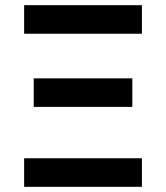

<svg xmlns="http://www.w3.org/2000/svg" viewBox="-20 -720 640 740"><path d="M73 0H527V-110H73ZM110 -308H490V-418H110ZM73 -590H527V-700H73Z"/></svg>

Font: CommitMonoV143 ExtLt
Style: Regular
Weight: 200
Monospace: yes
Designer: Eigil Nikolajsen
Foundry: Eigil Nikolajsen
Version: Version 1.143